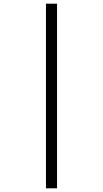

<svg xmlns="http://www.w3.org/2000/svg" viewBox="-20 -780 559 1040"><path d="M229 240H289V-760H229Z"/></svg>

Font: Noto Serif Hebrew SemiCondensed Medium
Style: Regular
Weight: 500
Width: 4
Designer: Monotype Design Team
Foundry: Monotype Imaging Inc.
Version: Version 2.004